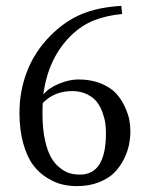

<svg xmlns="http://www.w3.org/2000/svg" viewBox="-20 -631 505 660"><path d="M399.9 -583Q345.2 -577.6 302.7 -560.8Q260.3 -543.9 224.1 -508.8Q145.5 -431.6 128.9 -306.2Q146.5 -328.1 182.4 -343Q218.3 -357.9 249 -357.9Q293.5 -357.9 327.4 -343.8Q361.3 -329.6 379.6 -309.3Q397.9 -289.1 409.7 -262.9Q421.4 -236.8 424.8 -217.3Q428.2 -197.8 428.2 -180.2Q428.2 -156.7 423.3 -132.8Q418.5 -108.9 405.3 -82.8Q392.1 -56.6 372.3 -36.9Q352.5 -17.1 319.3 -4.2Q286.1 8.8 244.1 8.8Q218.3 8.8 193.6 2.9Q168.9 -2.9 141.6 -19.8Q114.3 -36.6 94 -63.5Q73.7 -90.3 60.3 -136.7Q46.9 -183.1 46.9 -243.2Q46.9 -318.4 73.2 -386.2Q99.6 -454.1 152.8 -507.8Q203.1 -558.6 260.7 -582.5Q318.4 -606.4 397 -610.8ZM127 -276.9Q126 -267.1 126 -240.2Q126 -189 134.5 -150.1Q143.1 -111.3 155.8 -89.4Q168.5 -67.4 186.5 -53.5Q204.6 -39.6 220.7 -35.2Q236.8 -30.8 254.9 -30.8Q344.2 -30.8 344.2 -172.9Q344.2 -189.9 342 -206.8Q339.8 -223.6 332.3 -244.6Q324.7 -265.6 312.7 -281Q300.8 -296.4 278.8 -307.1Q256.8 -317.9 228 -317.9Q167 -317.9 127 -276.9Z"/></svg>

Font: Linux Biolinum
Style: Regular
Weight: 400
Designer: Philipp H. Poll
Foundry: Philipp H. Poll
Version: Version 0.6.4